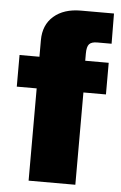

<svg xmlns="http://www.w3.org/2000/svg" viewBox="-52 -761 502 798"><g transform="rotate(5 198.5 -361.5)"><path d="M387 -517V-385H293V0H98V-385H15V-517H98V-586Q98 -650 140 -686.5Q182 -723 253 -723H391L392 -597H332Q308 -597 298.5 -586.2Q289 -575.5 289 -547V-517Z"/></g></svg>

Font: Public Sans Black
Style: Regular
Weight: 900
Designer: The Public Sans Project Authors: Dan O. Williams and USWDS (Libre Franklin designed by Pablo Impallari and Rodrigo Fuenz
Version: Version 1.007